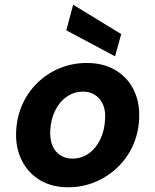

<svg xmlns="http://www.w3.org/2000/svg" viewBox="-20 -779 656 811"><path d="M267 12Q199 12 149 -18Q99 -48 72.5 -100.5Q46 -153 48 -219Q50 -282 73.5 -335.5Q97 -389 138 -429Q179 -469 232.5 -491Q286 -513 347 -513Q415 -513 465.5 -484Q516 -455 543 -403Q570 -351 568 -283Q566 -220 542.5 -166.5Q519 -113 477.5 -73Q436 -33 382.5 -10.5Q329 12 267 12ZM285 -109Q324 -109 354.5 -130.5Q385 -152 403.5 -190Q422 -228 424 -278Q426 -315 414 -340Q402 -365 380.5 -378.5Q359 -392 331 -392Q293 -392 262 -370.5Q231 -349 212.5 -311Q194 -273 192 -224Q191 -187 202.5 -161.5Q214 -136 236 -122.5Q258 -109 285 -109ZM466 -541 260 -651 289 -759 492 -635Z"/></svg>

Font: DM Sans 17pt ExtraBold
Style: Italic
Weight: 800
Italic angle: -10°
Version: Version 4.004;gftools[0.9.30]